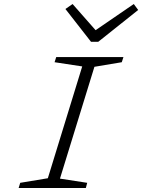

<svg xmlns="http://www.w3.org/2000/svg" viewBox="-20 -940 711 960"><path d="M307.1 -895 342.8 -919.9 458 -789.1 648.9 -919.9 670.9 -890.1 471.2 -731H435.1ZM81.1 -25.9 219.2 -48.8 391.1 -607.9 252.9 -628.9 261.2 -654.8H597.2L588.9 -628.9L452.1 -606L279.8 -46.9L416 -25.9L409.2 0H73.2Z"/></svg>

Font: IntelOne Mono Light
Style: Italic
Weight: 300
Italic angle: -16°
Designer: Fred Shallcrass
Foundry: Frere-Jones Type LLC
Version: Version 1.200;hotconv 1.1.0;makeotfexe 2.6.0;FJTRelease1.2